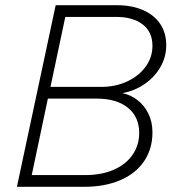

<svg xmlns="http://www.w3.org/2000/svg" viewBox="-20 -718 690 738"><path d="M566 -209Q566 -146 534 -98.5Q502 -51 442.5 -25.5Q383 0 304 0H45L194 -698H430Q486 -698 529 -679.5Q572 -661 595.5 -626.5Q619 -592 619 -544Q619 -499 596.5 -460Q574 -421 535 -394.5Q496 -368 450 -360Q481 -354 507.5 -334Q534 -314 550 -282Q566 -250 566 -209ZM307 -45Q370 -45 417 -65.5Q464 -86 489.5 -123Q515 -160 515 -207Q515 -269 471.5 -304Q428 -339 351 -339H164L102 -45ZM369 -384Q424 -384 469 -405Q514 -426 540 -462Q566 -498 566 -542Q566 -595 528.5 -624Q491 -653 427 -653H231L174 -384Z"/></svg>

Font: Azeret Mono Thin
Style: Italic
Weight: 100
Italic angle: -12°
Designer: Martin Vácha
Foundry: Displaay
Version: Version 1.000; Glyphs 3.0.3, build 3074